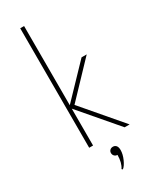

<svg xmlns="http://www.w3.org/2000/svg" viewBox="-249 -835 862 1088"><g transform="rotate(-30 182.5 -290.5)"><path d="M125.5 0H100.1V-781.7H125.5V-263.7L318.8 -465.3H352.5L149.4 -252L364.7 0H332L125.5 -241.2ZM218.8 115.2Q207.5 115.2 199.7 107.4Q191.9 99.6 191.9 87.9Q191.9 76.7 199.5 69.3Q207 62 219.2 62Q232.4 62 240.2 71.5Q248 81.1 248 100.1Q248 127 234.1 158.2Q220.2 189.5 204.1 201.7L198.2 196.3Q218.8 166 218.8 115.2Z"/></g></svg>

Font: Spartan MB Thin
Style: Regular
Weight: 100
Designer: Matt Bailey, Mirko Velimirovic
Foundry: Matt Bailey
Version: Version 1.005